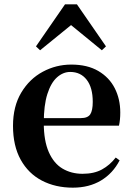

<svg xmlns="http://www.w3.org/2000/svg" viewBox="-20 -850 612 886"><path d="M316 16Q236 16 173.5 -16.5Q111 -49 75.5 -113Q40 -177 40 -269Q40 -359 78 -422.5Q116 -486 177.5 -519Q239 -552 309 -552Q383 -552 433.5 -522.5Q484 -493 509.5 -443Q535 -393 535 -331Q535 -296 529 -270H98V-305H353Q385 -305 396.5 -322.5Q408 -340 408 -380Q408 -446 380 -482Q352 -518 304 -518Q271 -518 243 -493Q215 -468 198.5 -416Q182 -364 182 -283Q182 -201 205 -148.5Q228 -96 268.5 -72Q309 -48 361 -48Q414 -48 450.5 -68Q487 -88 514 -123L532 -110Q501 -50 446 -17Q391 16 316 16ZM450 -618 269 -766H347L165 -618L146 -636L280 -830H335L469 -636Z"/></svg>

Font: Noto Serif TC
Style: Bold
Weight: 700
Designer: Ryoko NISHIZUKA 西塚涼子 (kana & ideographs); Frank Grießhammer (Latin, Greek & Cyrillic); Wenlong ZHANG 张文龙 (bopomofo); San
Foundry: Adobe
Version: Version 2.002-H1;hotconv 1.1.0;makeotfexe 2.6.0